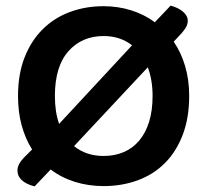

<svg xmlns="http://www.w3.org/2000/svg" viewBox="-20 -645 736 682"><path d="M652 -304Q652 -226 629 -166Q606 -106 565.5 -65.5Q525 -25 469 -4.5Q413 16 348 16Q294 16 246 1Q198 -14 160 -43L103 17Q74 10 58 -4.5Q42 -19 42 -39Q42 -53 50 -66Q58 -79 76 -96L94 -114Q70 -152 57 -199.5Q44 -247 44 -304Q44 -382 67.5 -441.5Q91 -501 132 -541.5Q173 -582 228.5 -602.5Q284 -623 348 -623Q399 -623 445.5 -608.5Q492 -594 530 -566L586 -625Q613 -618 630 -603.5Q647 -589 647 -571Q647 -557 637.5 -543Q628 -529 612 -513L597 -497Q623 -459 637.5 -410.5Q652 -362 652 -304ZM522 -304Q522 -361 505 -406L243 -126Q286 -91 348 -91Q387 -91 419 -104.5Q451 -118 474 -145Q497 -172 509.5 -212Q522 -252 522 -304ZM175 -304Q175 -247 190 -205L449 -484Q407 -517 348 -517Q271 -517 223 -463Q175 -409 175 -304Z"/></svg>

Font: Baloo Chettan 2 SemiBold
Style: Regular
Weight: 600
Designer: Maithili Shingre, Unnati Kotecha and Ek Type
Foundry: Ek Type
Version: Version 1.640;hotconv 1.0.111;makeotfexe 2.5.65597; ttfautoh